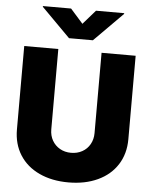

<svg xmlns="http://www.w3.org/2000/svg" viewBox="-61 -982 825 1041"><g transform="rotate(5 351.0 -462.0)"><path d="M654.3 -707V-252.9Q654.3 -173.8 616.5 -114.5Q578.6 -55.2 509.8 -23.2Q440.9 8.8 350.6 8.8Q260.3 8.8 191.7 -23.2Q123 -55.2 85.4 -114.5Q47.9 -173.8 47.9 -252.9V-707H233.4V-269.5Q233.4 -235.8 248.5 -209.2Q263.7 -182.6 290.3 -167.5Q316.9 -152.3 350.6 -152.3Q384.8 -152.3 411.6 -167.2Q438.5 -182.1 453.6 -209Q468.8 -235.8 468.8 -269.5V-707ZM351.6 -854.5 418.9 -931.6H572.3V-927.7L416 -770.5H286.1L129.9 -927.7V-931.6H283.2Z"/></g></svg>

Font: Pretendard JP Black
Style: Regular
Weight: 900
Designer: Base glyphs from Inter by Rasmus Andersson; Hangeul glyphs from Noto Sans CJK(Source Han Sans) by Jang Soo-young and Kan
Foundry: Kil Hyung-jin
Version: Version 1.309